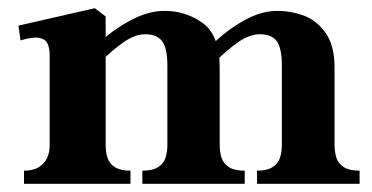

<svg xmlns="http://www.w3.org/2000/svg" viewBox="-20 -448 906 468"><path d="M101 -93V-313Q101 -331 95.8 -342Q90.5 -353 75 -355.8Q59.5 -358.5 30 -349.5L25 -385.5L211 -428L237.5 -408V-96Q237.5 -76.5 242.2 -62.8Q247 -49 260.2 -40.5Q273.5 -32 298 -32V0H38.5V-32Q60.5 -32 74.5 -40.5Q88.5 -49 94.8 -62.8Q101 -76.5 101 -93ZM388 -96V-287.5Q388 -330.5 375.2 -347.5Q362.5 -364.5 333.5 -364.5Q309.5 -364.5 282.5 -346Q255.5 -327.5 220 -293V-342Q250.5 -372 295.2 -396.8Q340 -421.5 381 -421.5Q433 -421.5 474.2 -391.8Q515.5 -362 515.5 -283V-96Q515.5 -76.5 520.2 -62.8Q525 -49 538.2 -40.5Q551.5 -32 576.5 -32V0H327V-32Q352 -32 365.2 -40.5Q378.5 -49 383.2 -62.8Q388 -76.5 388 -96ZM667 -96V-287.5Q667 -330.5 654.8 -347.5Q642.5 -364.5 613.5 -364.5Q588.5 -364.5 561.5 -346Q534.5 -327.5 500 -293V-342Q531 -373 573.2 -397.2Q615.5 -421.5 656 -421.5Q688 -421.5 719.2 -410.5Q750.5 -399.5 773 -368.8Q795.5 -338 795.5 -283V-96Q795.5 -76.5 800.2 -62.8Q805 -49 818.2 -40.5Q831.5 -32 856.5 -32V0H606.5V-32Q631 -32 644.2 -40.5Q657.5 -49 662.2 -62.8Q667 -76.5 667 -96Z"/></svg>

Font: Didactic
Style: Regular
Weight: 400
Designer: Tyler Finck
Foundry: Etcetera Type Co
Version: Version 3.007;FEAKit 1.0